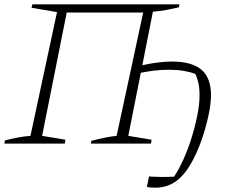

<svg xmlns="http://www.w3.org/2000/svg" viewBox="-24 -665 1071 889"><path d="M-4 0 -1 -15Q31 -23 60 -28.5Q89 -34 117 -36L240 -609L122 -629L126 -645H807L804 -631Q776 -625 746.5 -619Q717 -613 684 -611L635 -363Q675 -372 709.5 -376Q744 -380 772 -380Q865 -380 909 -342Q953 -304 953 -224Q953 -187 942.5 -136Q932 -85 914.5 -32Q897 21 876 63Q840 136 796.5 170Q753 204 695 204Q676 204 656 201L666 152Q723 156 782 153Q804 120 825.5 72.5Q847 25 863.5 -28.5Q880 -82 890 -133Q900 -184 900 -224Q900 -256 894.5 -281Q889 -306 880 -323Q856 -332 826 -337Q796 -342 756 -342Q722 -342 689.5 -338Q657 -334 628 -328L570 -36L678 -18L675 0H397L399 -13Q434 -22 461 -27.5Q488 -33 516 -36L639 -607H285L171 -36L279 -18L276 0Z"/></svg>

Font: Piazzolla ExtraLight
Style: Italic
Weight: 200
Italic angle: -11.3°
Designer: Juan Pablo del Peral
Foundry: Huerta Tipografica
Version: Version 1.330